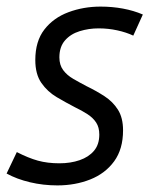

<svg xmlns="http://www.w3.org/2000/svg" viewBox="-30 -550 469 582"><path d="M144 12Q101 12 61 2.5Q21 -7 -10 -24L21 -89Q56 -71 85 -63Q114 -55 150 -55Q184 -55 211.5 -64.5Q239 -74 255 -93Q271 -112 271 -142Q271 -164 261.5 -178.5Q252 -193 235 -204Q218 -215 197 -225Q170 -239 142 -255.5Q114 -272 95.5 -298.5Q77 -325 77 -368Q77 -425 104.5 -460.5Q132 -496 177.5 -513Q223 -530 275 -530Q310 -530 342.5 -524Q375 -518 403 -506L374 -442Q353 -452 325.5 -458Q298 -464 269 -464Q239 -464 211.5 -455.5Q184 -447 167 -427.5Q150 -408 150 -376Q150 -353 161.5 -337.5Q173 -322 192 -311Q211 -300 232 -289Q261 -275 286.5 -258.5Q312 -242 327.5 -217.5Q343 -193 343 -155Q343 -98 316 -61Q289 -24 243.5 -6Q198 12 144 12Z"/></svg>

Font: Ubuntu Sans
Style: Italic
Weight: 400
Italic angle: -13.5°
Designer: Dalton Maag Ltd
Foundry: Dalton Maag Ltd
Version: Version 1.006